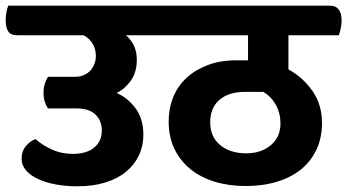

<svg xmlns="http://www.w3.org/2000/svg" viewBox="-53 -638 1221 675"><path d="M390 -514Q428 -481 428 -428Q428 -384 407 -354.5Q386 -325 357 -311Q395 -295 423 -258Q451 -221 451 -164Q451 -125 435.5 -92Q420 -59 390.5 -34.5Q361 -10 317.5 3.5Q274 17 218 17Q179 17 143.5 10.5Q108 4 81 -8.5Q54 -21 38.5 -39Q23 -57 23 -80Q23 -107 38.5 -125Q54 -143 72 -149Q95 -128 129 -112.5Q163 -97 202 -97Q252 -97 278.5 -119.5Q305 -142 305 -179Q305 -213 283 -235Q261 -257 213 -257H116Q109 -266 104.5 -280Q100 -294 100 -311Q100 -329 104.5 -343.5Q109 -358 116 -368H210Q229 -368 243 -374.5Q257 -381 266 -391.5Q275 -402 279.5 -415Q284 -428 284 -441Q284 -464 273.5 -483Q263 -502 241 -514H8Q-15 -514 -24 -527.5Q-33 -541 -33 -568Q-33 -579 -30.5 -594Q-28 -609 -24 -618H488Q529 -618 529 -566Q529 -555 526 -539Q523 -523 519 -514Z M961 -514V-394Q1011 -367 1045 -319Q1079 -271 1079 -205Q1079 -154 1060 -113Q1041 -72 1006.5 -43.5Q972 -15 922 0.5Q872 16 811 16Q752 16 702.5 1Q653 -14 617 -43Q581 -72 560.5 -114Q540 -156 540 -211Q540 -257 556 -296.5Q572 -336 603 -364.5Q634 -393 678 -409.5Q722 -426 778 -426H819V-514H511Q488 -514 479 -527.5Q470 -541 470 -568Q470 -579 472.5 -594Q475 -609 479 -618H1107Q1148 -618 1148 -565Q1148 -554 1145 -538.5Q1142 -523 1138 -514ZM808 -315Q751 -315 718.5 -287Q686 -259 686 -208Q686 -157 721 -128Q756 -99 813 -99Q865 -99 899 -127.5Q933 -156 933 -204Q933 -240 917 -269Q901 -298 873 -315Z"/></svg>

Font: Baloo 2
Style: Bold
Weight: 700
Designer: Sarang Kulkarni and Ek Type
Foundry: Ek Type
Version: Version 1.640;hotconv 1.0.111;makeotfexe 2.5.65597; ttfautoh